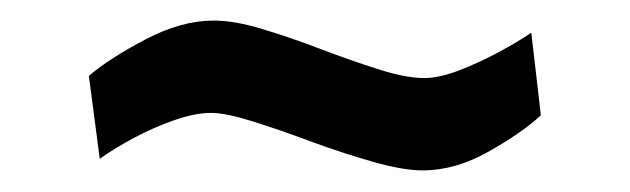

<svg xmlns="http://www.w3.org/2000/svg" viewBox="-20 -348 600 183"><path d="M382.9 -185.6Q364.1 -185.6 335.4 -193.8Q306.6 -202 276.7 -213Q246.9 -224.1 220.9 -232.3Q195 -240.4 181.5 -240.4Q166 -240.4 146.2 -233.5Q126.5 -226.6 107.5 -216.5Q88.5 -206.3 75.1 -196.6L64.7 -275.7Q84.7 -292.7 118.8 -310.5Q152.9 -328.4 183.6 -328.4Q203.6 -328.4 230.5 -320.2Q257.4 -312.1 286.3 -301Q315.3 -290 341.2 -281.8Q367.1 -273.6 384.4 -273.6Q398 -273.6 416.5 -280.5Q435 -287.5 454 -297.6Q473 -307.7 486.4 -316.8L495.5 -238.1Q477.4 -221.4 445.7 -203.5Q414 -185.6 382.9 -185.6Z"/></svg>

Font: TitilliumWeb ExtraLight
Style: Regular
Weight: 400
Designer: Mohamed Gaber, Accademia di Belle Arti di Urbino and others
Foundry: Kief Type Foundry, Accademia di Belle Arti di Urbino and others
Version: Version 3.000; ttfautohint (v1.8.2)